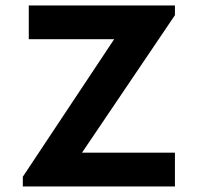

<svg xmlns="http://www.w3.org/2000/svg" viewBox="-20 -674 715 694"><path d="M84 -654.3V-532.2H392.6L62.5 -35.2V0H612.3V-122.1H276.4L612.3 -619.1V-654.3Z"/></svg>

Font: Sen-gleads
Style: Bold
Weight: 700
Designer: Kosal Sen, Philatype
Foundry: Philatype
Version: Version 1.004; ttfautohint (v1.8.3)